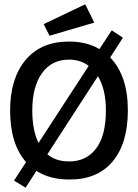

<svg xmlns="http://www.w3.org/2000/svg" viewBox="-20 -823 640 892"><path d="M99 49 45 16 101 -70Q27 -154 27 -310Q27 -458 98.5 -544Q170 -630 301 -630Q382 -630 442 -595L499 -682L551 -648L492 -556Q574 -471 574 -310Q574 -157 503 -72.5Q432 12 301 11Q212 11 149 -29ZM130 -310Q130 -218 159 -159L392 -517Q354 -546 301 -546Q220 -546 175 -483Q130 -420 130 -310ZM301 -73Q381 -73 426.5 -133Q472 -193 472 -310Q472 -408 435 -469L200 -106Q240 -73 301 -73ZM210 -657 183 -711 376 -803 418 -718Z"/></svg>

Font: Inconsolata Expanded SemiBold
Style: Regular
Weight: 600
Width: 7
Monospace: yes
Designer: Raph Levien, Cyreal, Brenton Simpson
Foundry: Raph Levien, Cyreal, Google
Version: Version 3.001; ttfautohint (v1.8.2.53-6de2)